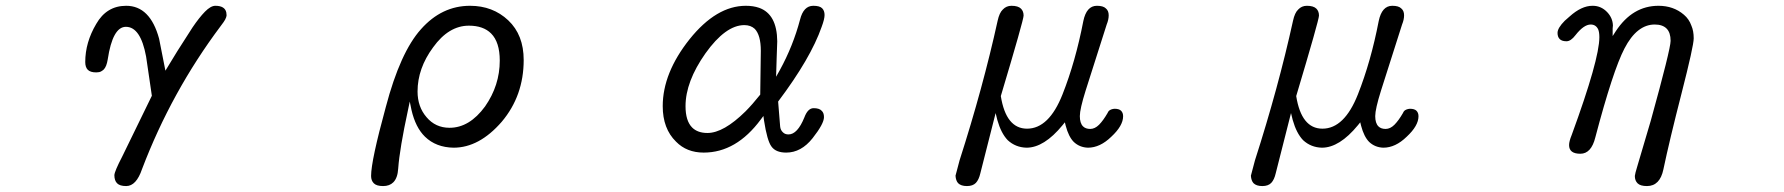

<svg xmlns="http://www.w3.org/2000/svg" viewBox="-20 -501 6040 650"><path d="M367.2 91.8Q367.2 110.4 376.5 119.6Q385.7 128.9 407.2 128.9Q441.4 128.9 460.9 71.3Q460.9 71.3 460.9 71.3Q560.5 -190.4 726.6 -412.1Q739.3 -428.7 742.2 -434.6Q747.1 -444.3 747.1 -449.2Q747.1 -454.1 746.1 -459Q741.2 -481.4 709 -481.4Q693.4 -481.4 673.8 -461.4Q654.3 -441.4 631.8 -408.2Q575.2 -321.3 540 -261.7L518.6 -370.1Q488.3 -481.4 407.2 -481.4Q340.8 -481.4 305.7 -419.9Q268.6 -357.4 268.6 -291Q268.6 -273.4 277.3 -264.6Q286.1 -255.9 305.7 -255.9Q316.4 -255.9 322.3 -259.3Q328.1 -262.7 331.1 -265.6Q340.8 -275.4 344.7 -299.8Q361.3 -410.2 406.2 -410.2Q456.1 -410.2 474.6 -309.6Q474.6 -309.6 494.1 -176.8L393.6 29.3Q368.2 78.1 367.2 91.8Z M1236.3 94.7Q1236.3 110.4 1245.6 119.6Q1254.9 128.9 1276.9 128.9Q1298.8 128.9 1311.5 116.2Q1326.2 101.6 1328.1 69.3Q1333 2 1361.3 -128.9L1367.2 -157.2L1373 -128.9Q1386.7 -69.3 1418.9 -38.1Q1456.1 -2 1515.6 -1Q1602.5 -1 1678.7 -88.9Q1752.9 -176.8 1752.9 -297.9Q1752.9 -382.8 1700.7 -432.1Q1648.4 -481.4 1571.3 -481.4Q1475.6 -481.4 1405.3 -402.3Q1335 -324.2 1286.1 -138.7Q1236.3 43 1236.3 94.7ZM1502 -68.4Q1454.1 -68.4 1423.8 -104.5Q1393.6 -139.6 1393.6 -191.4Q1393.6 -269.5 1446.3 -340.8Q1499 -414.1 1567.4 -414.1Q1616.2 -414.1 1642.6 -387.7Q1671.9 -358.4 1671.9 -295.9Q1671.9 -211.9 1622.1 -140.6Q1569.3 -68.4 1502 -68.4Z M2362.3 15.6Q2472.7 15.6 2555.7 -96.7L2564.5 -108.4L2566.4 -93.8Q2577.1 -24.4 2591.8 -4.9Q2606.4 15.6 2641.6 15.6Q2692.4 15.6 2731 -33.2Q2769.5 -82 2769.5 -104.5Q2769.5 -119.1 2761.7 -126Q2753.9 -134.8 2734.4 -134.8Q2714.8 -134.8 2703.1 -103.5Q2679.7 -45.9 2649.4 -45.9Q2637.7 -45.9 2630.9 -52.7Q2622.1 -60.5 2621.1 -73.2L2614.3 -157.2Q2724.6 -303.7 2761.7 -410.2Q2771.5 -436.5 2771.5 -450.2Q2771.5 -464.8 2763.2 -473.1Q2754.9 -481.4 2733.4 -481.4Q2700.2 -481.4 2688.5 -434.6Q2665 -345.7 2620.1 -263.7L2607.4 -241.2L2609.4 -306.6L2611.3 -361.3Q2610.4 -453.1 2549.8 -474.6Q2530.3 -481.4 2504.9 -481.4Q2405.3 -481.4 2314.5 -368.2Q2223.6 -253.9 2223.6 -141.6Q2223.6 -65.4 2268.6 -21.5Q2304.7 15.6 2362.3 15.6ZM2375 -50.8Q2341.8 -50.8 2323.2 -69.3Q2300.8 -91.8 2300.8 -141.6Q2300.8 -224.6 2368.2 -320.3Q2436.5 -416 2500 -416Q2521.5 -416 2535.2 -403.3Q2555.7 -381.8 2555.7 -329.1L2553.7 -180.7Q2527.3 -147.5 2503.9 -124Q2429.7 -50.8 2375 -50.8Z M3298.8 85.9 3350.6 -118.2 3356.4 -94.7Q3369.1 -49.8 3391.6 -26.4Q3418 -2 3455.1 -1Q3514.6 -1 3577.1 -77.1L3585 -86.9L3587.9 -75.2Q3597.7 -38.1 3615.2 -20.5Q3634.8 -2 3663.1 -1Q3704.1 -1 3742.2 -38.1Q3782.2 -75.2 3782.2 -107.4Q3782.2 -119.1 3775.4 -126Q3768.6 -132.8 3752.9 -132.8Q3741.2 -131.8 3734.4 -126Q3731.4 -123 3729.5 -118.2Q3714.8 -92.8 3700.7 -78.6Q3686.5 -64.5 3670.9 -64.5Q3655.3 -64.5 3646.5 -73.2Q3635.7 -84 3635.7 -107.9Q3635.7 -131.8 3655.3 -194.3L3726.6 -418Q3733.4 -434.6 3733.4 -449.2Q3733.4 -464.8 3723.6 -472.7Q3714.8 -481.4 3693.4 -481.4Q3658.2 -481.4 3647.5 -429.7Q3621.1 -293 3577.1 -181.6Q3531.2 -65.4 3457 -65.4Q3385.7 -65.4 3368.2 -175.8Q3445.3 -433.6 3445.3 -448.2Q3445.3 -462.9 3436.5 -471.7Q3426.8 -481.4 3404.3 -481.4Q3386.7 -481.4 3375 -468.8Q3363.3 -458 3357.4 -430.7Q3307.6 -204.1 3228.5 42Q3215.8 89.8 3214.8 93.8Q3215.8 110.4 3223.6 119.1Q3233.4 128.9 3253.4 128.9Q3273.4 128.9 3283.7 118.2Q3293.9 107.4 3298.8 85.9Z M4298.8 85.9 4350.6 -118.2 4356.4 -94.7Q4369.1 -49.8 4391.6 -26.4Q4418 -2 4455.1 -1Q4514.6 -1 4577.1 -77.1L4585 -86.9L4587.9 -75.2Q4597.7 -38.1 4615.2 -20.5Q4634.8 -2 4663.1 -1Q4704.1 -1 4742.2 -38.1Q4782.2 -75.2 4782.2 -107.4Q4782.2 -119.1 4775.4 -126Q4768.6 -132.8 4752.9 -132.8Q4741.2 -131.8 4734.4 -126Q4731.4 -123 4729.5 -118.2Q4714.8 -92.8 4700.7 -78.6Q4686.5 -64.5 4670.9 -64.5Q4655.3 -64.5 4646.5 -73.2Q4635.7 -84 4635.7 -107.9Q4635.7 -131.8 4655.3 -194.3L4726.6 -418Q4733.4 -434.6 4733.4 -449.2Q4733.4 -464.8 4723.6 -472.7Q4714.8 -481.4 4693.4 -481.4Q4658.2 -481.4 4647.5 -429.7Q4621.1 -293 4577.1 -181.6Q4531.2 -65.4 4457 -65.4Q4385.7 -65.4 4368.2 -175.8Q4445.3 -433.6 4445.3 -448.2Q4445.3 -462.9 4436.5 -471.7Q4426.8 -481.4 4404.3 -481.4Q4386.7 -481.4 4375 -468.8Q4363.3 -458 4357.4 -430.7Q4307.6 -204.1 4228.5 42Q4215.8 89.8 4214.8 93.8Q4215.8 110.4 4223.6 119.1Q4233.4 128.9 4253.4 128.9Q4273.4 128.9 4283.7 118.2Q4293.9 107.4 4298.8 85.9Z M5514.6 94.7Q5514.6 110.4 5523.9 119.6Q5533.2 128.9 5555.7 128.9Q5599.6 128.9 5611.3 72.3Q5631.8 -25.4 5672.9 -185.5Q5713.9 -345.7 5713.9 -371.1Q5713.9 -396.5 5706.1 -414.1Q5698.2 -436.5 5680.7 -451.2Q5645.5 -481.4 5594.7 -481.4Q5506.8 -481.4 5450.2 -395.5L5439.5 -378.9V-404.3L5440.4 -415Q5439.5 -440.4 5420.9 -460Q5400.4 -481.4 5372.1 -481.4Q5372.1 -481.4 5371.1 -481.4Q5334 -481.4 5293.9 -445.3Q5282.2 -435.5 5277.3 -430.7Q5252.9 -406.2 5252.9 -389.6Q5252.9 -376 5260.3 -368.7Q5267.6 -361.3 5283.2 -361.3Q5297.9 -361.3 5313.5 -381.8Q5341.8 -418 5365.2 -418Q5382.8 -418 5390.6 -401.4Q5394.5 -391.6 5394.5 -375Q5394.5 -299.8 5300.8 -43.9Q5292 -22.5 5292 -9.8Q5292 19.5 5330.1 19.5Q5367.2 19.5 5380.9 -36.1Q5380.9 -36.1 5380.9 -36.1Q5440.4 -261.7 5479.5 -336.9Q5521.5 -418 5582 -418Q5608.4 -418 5622.1 -404.3Q5635.7 -390.6 5635.7 -362.8Q5635.7 -335 5568.4 -91.8L5522.5 63.5Q5515.6 85.9 5514.6 94.7Z"/></svg>

Font: FakePearl
Style: Light
Weight: 350
Version: Version 1.2